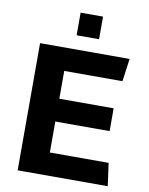

<svg xmlns="http://www.w3.org/2000/svg" viewBox="-95 -951 789 1020"><g transform="rotate(10 299.0 -441.5)"><path d="M377 -883V-761H256V-883ZM72 -686H555L538 -563H224V-413H517V-290H224V-123H541L558 0H72Z"/></g></svg>

Font: Chivo
Style: Bold
Weight: 700
Designer: Hector Gatti
Foundry: Omnibus-Type
Version: Version 1.007;PS 001.007;hotconv 1.0.88;makeotf.lib2.5.64775